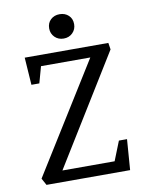

<svg xmlns="http://www.w3.org/2000/svg" viewBox="-87 -847 693 909"><g transform="rotate(-10 259.0 -392.5)"><path d="M62 0 44 -33 371 -558H134L112 -479H74L65 -611H467L472 -579L148 -54H399L436 -147H475L464 0ZM263 -668Q237 -668 220 -685Q203 -702 203 -727Q203 -753 220 -769Q237 -785 263 -785Q289 -785 306 -769Q323 -753 323 -727Q323 -702 306 -685Q289 -668 263 -668Z"/></g></svg>

Font: Manuale
Style: Regular
Weight: 400
Designer: Eduardo Tunni / Pablo Cosgaya
Foundry: Eduardo Tunni / Pablo Cosgaya
Version: Version 1.002